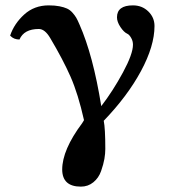

<svg xmlns="http://www.w3.org/2000/svg" viewBox="-20 -464 668 722"><path d="M561 -366.2Q561 -291 510 -196.5Q459 -102.1 370.1 -9.8Q376 19 376 96.2Q376 113.3 372.6 133.5Q369.1 153.8 360.1 179.4Q351.1 205.1 331.1 221.4Q311 237.8 284.2 237.8Q214.4 237.8 213.9 173.8Q213.9 99.6 289.1 -1L295.9 -12.2Q273.9 -110.4 245.4 -175.3Q216.8 -240.2 168.9 -320.8Q148.9 -355 126 -355Q70.3 -355 53.2 -315.4Q43 -315.4 34.2 -318.8Q25.4 -322.3 18.1 -330.1Q33.2 -375 71 -409.4Q108.9 -443.8 163.1 -443.8Q186.5 -443.8 203.6 -440.4Q220.7 -437 231.9 -431.9Q243.2 -426.8 252.2 -416.7Q261.2 -406.7 266.6 -397.5Q272 -388.2 278.8 -372.1Q330.1 -256.3 360.8 -64.9Q404.8 -122.1 442.4 -191.7Q480 -261.2 480 -295.9Q480 -310.1 472.9 -322Q465.8 -334 459 -336.9Q445.8 -342.8 432.9 -362.3Q419.9 -381.8 419.9 -398.9Q419.9 -443.8 480 -443.8Q514.2 -443.8 537.6 -421.1Q561 -398.4 561 -366.2Z"/></svg>

Font: Linux Libertine
Style: Bold
Weight: 700
Designer: Philipp H. Poll
Foundry: Philipp H. Poll
Version: Version 5.0.3